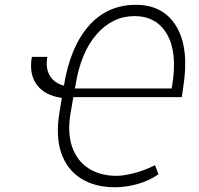

<svg xmlns="http://www.w3.org/2000/svg" viewBox="-20 -764 824 795"><path d="M111.9 -528.4H176.1Q167.6 -482.6 186.1 -451.2Q204.5 -419.7 244.7 -409.4Q270.2 -568.2 346.9 -656.1Q423.7 -744 542.6 -744Q657.7 -744 711.1 -653.2Q764.6 -562.5 738.3 -400.2L732.6 -361.9H283.7L272.4 -296.9Q258.2 -213.8 278.8 -155.4Q299.4 -96.9 347.5 -66.4Q395.6 -35.9 463.1 -35.9Q490.4 -35.9 533.6 -46.7Q576.7 -57.5 621.8 -79.9L636.4 -42.3Q595.9 -14.6 548.1 -1.6Q500.4 11.4 457 11.4Q372.9 11.4 315.3 -24.9Q257.8 -61.1 233.8 -130Q209.9 -198.9 225.9 -296.9L236.2 -358.7Q165.5 -368.3 132.5 -413Q99.4 -457.7 111.9 -528.4ZM290.1 -397.7H690.7L693.5 -413.4Q714.8 -547.2 671.5 -622.2Q628.2 -697.1 536.6 -697.4Q445.7 -697.1 379.8 -621.6Q313.9 -546.2 292.3 -409.1Z"/></svg>

Font: Inter UI Extra Light
Style: Italic
Weight: 200
Italic angle: -9.39999°
Designer: Rasmus Andersson
Foundry: rsms
Version: 3.2;8d6f07862